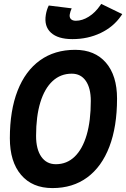

<svg xmlns="http://www.w3.org/2000/svg" viewBox="-20 -960 650 990"><path d="M250.5 9.8Q146.7 9.8 88.8 -58.1Q30.8 -126.1 30.8 -247.1Q30.8 -390.4 70.8 -492.6Q110.8 -594.7 186.3 -648.9Q261.7 -703.1 367.2 -703.1Q469 -703.1 526.3 -636.7Q583.5 -570.2 583.5 -451.7Q583.5 -306.8 543.9 -203.5Q504.4 -100.1 429.9 -45.2Q355.4 9.8 250.5 9.8ZM268.1 -113.3Q324.6 -113.3 364.9 -152.2Q405.3 -191 426.8 -264Q448.2 -336.9 448.2 -439.5Q448.2 -505.8 422.5 -542.9Q396.7 -580.1 350.1 -580.1Q292.4 -580.1 251.2 -542Q210 -503.9 188 -432.2Q166 -360.4 166 -259.3Q166 -190.5 193 -151.9Q220 -113.3 268.1 -113.3ZM353.5 -758.3Q278.8 -758.3 242.7 -791.5Q206.5 -824.7 216.3 -883.8Q220.7 -910.6 231.4 -931.6L349.6 -917Q346.2 -909.2 343.5 -901.4Q340.8 -893.6 339.8 -886.7Q336.9 -871.1 345.2 -862.1Q353.5 -853 371.1 -853Q404.3 -853 437.7 -874Q471.2 -895 496.6 -932.1L502 -939.9L610.4 -887.2L604 -877.9Q565.4 -821.8 499.3 -790Q433.1 -758.3 353.5 -758.3Z"/></svg>

Font: Cascadia Code PL
Style: Italic
Weight: 400
Italic angle: -10°
Monospace: yes
Designer: Aaron Bell
Foundry: Saja Typeworks
Version: Version 2404.023